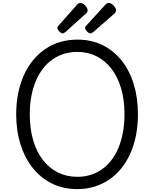

<svg xmlns="http://www.w3.org/2000/svg" viewBox="-20 -1289 1067 1328"><path d="M515 19Q418 19 340.5 -19Q263 -57 207.5 -126Q152 -195 122 -290Q92 -385 92 -499Q92 -575 105.5 -642.5Q119 -710 144.5 -767.5Q170 -825 207 -870.5Q244 -916 291 -948.5Q338 -981 394.5 -998Q451 -1015 515 -1015Q611 -1015 688 -977.5Q765 -940 820.5 -871Q876 -802 905 -707Q934 -612 934 -499Q934 -423 921 -355Q908 -287 882.5 -229.5Q857 -172 820.5 -126Q784 -80 737 -48Q690 -16 634.5 1.5Q579 19 515 19ZM515 -66Q563 -66 605.5 -79Q648 -92 684.5 -117.5Q721 -143 750 -180.5Q779 -218 799 -266Q819 -314 830 -372.5Q841 -431 841 -499Q841 -600 817 -680Q793 -760 749.5 -815.5Q706 -871 646.5 -900.5Q587 -930 515 -930Q467 -930 424 -917Q381 -904 344 -878.5Q307 -853 278 -815.5Q249 -778 228.5 -730Q208 -682 197 -624Q186 -566 186 -499Q186 -397 210 -317Q234 -237 278 -181Q322 -125 382 -95.5Q442 -66 515 -66ZM414 -1058Q403 -1058 390 -1071.5Q377 -1085 377 -1095Q377 -1099 378 -1102.5Q379 -1106 386 -1113L514 -1258Q519 -1263 524.5 -1266Q530 -1269 536 -1269Q547 -1269 558.5 -1260.5Q570 -1252 578 -1240Q586 -1228 586 -1218Q586 -1211 583.5 -1205.5Q581 -1200 571 -1192L433 -1068Q427 -1064 422.5 -1061Q418 -1058 414 -1058ZM606 -1058Q595 -1058 582 -1071.5Q569 -1085 569 -1095Q569 -1099 570 -1103Q571 -1107 578 -1113L710 -1258Q715 -1263 720.5 -1266Q726 -1269 733 -1269Q743 -1269 754.5 -1260.5Q766 -1252 774.5 -1240Q783 -1228 783 -1218Q783 -1211 780 -1205.5Q777 -1200 768 -1192L626 -1068Q620 -1064 615 -1061Q610 -1058 606 -1058Z"/></svg>

Font: Playwrite ES Deco
Style: Regular
Weight: 400
Designer: Veronika Burian, José Scaglione
Foundry: TypeTogether
Version: Version 1.002